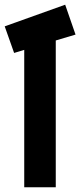

<svg xmlns="http://www.w3.org/2000/svg" viewBox="-36 -796 341 816"><path d="M-16 -684 24 -571 67 -584V0H201V-624L285 -649L241 -776Z"/></svg>

Font: TitilliumMaps29L
Style: 999 wt
Weight: 900
Designer: Campivisivi
Foundry: Accademia di Belle Arti di Urbino and students of MA course of Visual design